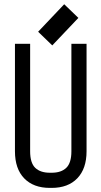

<svg xmlns="http://www.w3.org/2000/svg" viewBox="-20 -895 490 927"><path d="M232.4 -675.8 164.1 -741.7 290 -874.5 358.4 -808.6ZM125.5 -164.6Q125.5 -108.4 150.1 -84.7Q174.8 -61 220.7 -61H229.5Q275.4 -61 300 -84.7Q324.7 -108.4 324.7 -164.6V-683.6H397.9V-164.6Q397.9 -80.6 353.3 -34.2Q308.6 12.2 229.5 12.2H220.7Q141.6 12.2 96.9 -33.9Q52.2 -80.1 52.2 -164.6V-683.6H125.5Z"/></svg>

Font: Anka/Coder Narrow
Style: Regular
Weight: 400
Width: 3
Monospace: yes
Version: Version 001.100